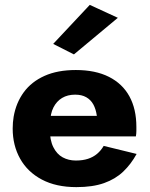

<svg xmlns="http://www.w3.org/2000/svg" viewBox="-20 -757 613 787"><path d="M117 -198H537Q539 -210 539 -220.5Q539 -231 539 -237Q539 -310 510.5 -362Q482 -414 426.5 -442Q371 -470 291 -470Q216 -470 162.5 -446Q109 -422 77.5 -379Q46 -336 36 -279Q34 -267 33 -255Q32 -243 32 -230Q32 -161 62.5 -106.5Q93 -52 151.5 -21Q210 10 293 10Q360 10 406.5 -6.5Q453 -23 485 -53.5Q517 -84 540 -126L405 -159Q394 -140 378 -126.5Q362 -113 340.5 -106Q319 -99 291 -99Q261 -99 237 -112Q213 -125 198.5 -154Q184 -183 184 -230L186 -254Q186 -291 199 -316.5Q212 -342 234.5 -355.5Q257 -369 288 -369Q315 -369 333.5 -358.5Q352 -348 362.5 -329Q373 -310 377 -282H117ZM463 -684 348 -737 198 -577 283 -534Z"/></svg>

Font: Glinicke Jost Bold
Style: Bold
Weight: 700
Version: Version 3.710